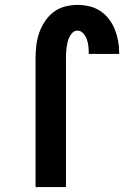

<svg xmlns="http://www.w3.org/2000/svg" viewBox="-20 -763 540 783"><path d="M125 0V-525Q125 -551 128 -577Q131 -603 139.5 -628Q148 -653 162.5 -675Q177 -697 197.5 -713Q218 -729 243.5 -736Q269 -743 296 -743Q320 -743 344 -737.5Q368 -732 388.5 -718.5Q409 -705 424 -685.5Q439 -666 448 -643.5Q457 -621 461.5 -597Q466 -573 466 -549V-543H342V-545Q342 -560 340.5 -574Q339 -588 334.5 -601.5Q330 -615 320 -626.5Q310 -638 296 -638Q284 -638 276 -630Q268 -622 263 -612Q258 -602 255.5 -591Q253 -580 251.5 -569Q250 -558 249.5 -547Q249 -536 249 -525V0Z"/></svg>

Font: Iosevka Extrabold
Style: Regular
Weight: 800
Monospace: yes
Designer: Belleve Invis
Foundry: Belleve Invis
Version: Version 32.5.0; ttfautohint (v1.8.4)